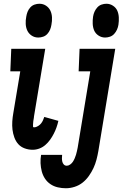

<svg xmlns="http://www.w3.org/2000/svg" viewBox="-20 -790 653 1023"><path d="M184 -590Q164 -590 148.5 -600.5Q133 -611 125.5 -627Q118 -643 117 -662.5Q116 -682 120 -702Q122 -715 127 -727.5Q132 -740 141.5 -750.5Q151 -761 164 -765.5Q177 -770 190 -770Q210 -770 225.5 -759.5Q241 -749 248.5 -733Q256 -717 257 -697.5Q258 -678 254 -658Q252 -645 247 -632.5Q242 -620 232.5 -609.5Q223 -599 210 -594.5Q197 -590 184 -590ZM154 8Q132 8 111.5 0.5Q91 -7 77.5 -22Q64 -37 56.5 -57.5Q49 -78 46.5 -99.5Q44 -121 45.5 -143.5Q47 -166 51 -188L88 -410H35L40 -530H221L161 -169Q161 -166 160.5 -163Q160 -160 159.5 -157Q159 -154 158.5 -151Q158 -148 157.5 -145Q157 -142 157 -139Q157 -136 156.5 -133.5Q156 -131 156 -128Q156 -125 156 -122Q156 -119 156 -115.5Q156 -112 159 -112Q159 -112 160 -112Q161 -112 161 -112Q162 -112 162.5 -112Q163 -112 164 -112Q164 -112 165 -112Q166 -112 167 -112Q176 -114 184.5 -119.5Q193 -125 199 -132.5Q205 -140 209 -149Q213 -158 216 -167L291 -146Q287 -128 281 -111Q275 -94 266.5 -77.5Q258 -61 247 -45.5Q236 -30 221.5 -17.5Q207 -5 189.5 1.5Q172 8 154 8ZM540 -590Q521 -590 505 -600.5Q489 -611 482 -627Q475 -643 474 -662.5Q473 -682 476 -702Q478 -715 483.5 -727.5Q489 -740 498.5 -750.5Q508 -761 521 -765.5Q534 -770 547 -770Q566 -770 582 -759.5Q598 -749 605 -733Q612 -717 613 -697.5Q614 -678 611 -658Q609 -645 603.5 -632.5Q598 -620 588.5 -609.5Q579 -599 566 -594.5Q553 -590 540 -590ZM331 213Q309 213 287.5 208Q266 203 248.5 191Q231 179 219.5 161.5Q208 144 202.5 123Q197 102 196 79.5Q195 57 199 35H311Q310 44 310 53.5Q310 63 312 71.5Q314 80 320 86.5Q326 93 336 93Q345 93 354 86.5Q363 80 368.5 71.5Q374 63 378 53.5Q382 44 385 34.5Q388 25 390 15Q392 5 394 -4L461 -410H399L404 -530H594L504 15Q500 38 494 61Q488 84 478 105.5Q468 127 453.5 147.5Q439 168 420 183Q401 198 377.5 205.5Q354 213 331 213Z"/></svg>

Font: Iosevka Slab Heavy Extended
Style: Italic
Weight: 900
Width: 7
Italic angle: -9°
Monospace: yes
Designer: Belleve Invis
Foundry: Belleve Invis
Version: Version 11.1.0; ttfautohint (v1.8.3)